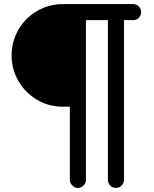

<svg xmlns="http://www.w3.org/2000/svg" viewBox="-20 -732 755 943"><path d="M362 191Q347 191 335 179Q323 167 323 151V-208H289Q255 -208 223.5 -216Q192 -224 162 -242Q104 -276 70.5 -334Q37 -392 37 -460Q37 -528 71 -587Q105 -645 163 -678.5Q221 -712 289 -712H633Q650 -712 661.5 -700.5Q673 -689 673 -672Q673 -656 661.5 -644.5Q650 -633 633 -633H589V151Q589 167 577.5 179Q566 191 549 191Q533 191 521.5 179Q510 167 510 151V-633H402V151Q402 167 390.5 179Q379 191 362 191Z"/></svg>

Font: Huninn
Style: Regular
Weight: 400
Designer: justfont
Foundry: justfont
Version: Version 1.003